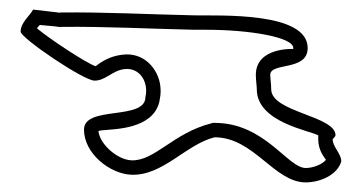

<svg xmlns="http://www.w3.org/2000/svg" viewBox="-20 -455 756 400"><path d="M23 -389C23 -376 154 -287 177 -287C200 -287 214 -308 239 -311C272 -315 290 -283 283 -253C283 -203 155 -236 155 -185C155 -135 209 -93 253 -91C319 -88 367 -154 427 -169C509 -169 551 -75 617 -75C646 -75 683 -90 691 -119C691 -135 673 -149 673 -165C673 -165 679 -171 679 -173C679 -214 545 -221 545 -269C545 -279 543 -293 543 -299C543 -326 621 -306 621 -355C621 -431 437 -422 385 -423C292 -425 200 -430 107 -429C105 -429 103 -428 101 -429L49 -435C42 -422 23 -408 23 -389ZM57 -396C59 -399 61 -401 63 -403L95 -400C106 -398 109 -399 109 -399C201 -400 291 -395 384 -393H410C498 -393 591 -378 591 -355V-353C591 -353 513 -357 513 -299C513 -288 515 -276 515 -269C515 -200 626 -183 643 -173V-165C643 -141 656 -127 659 -122C652 -113 633 -105 617 -105C579 -105 532 -199 427 -199H423L420 -198C341 -178 302 -119 254 -121C225 -122 188 -154 185 -182C197 -187 275 -180 304 -224C309 -232 312 -240 313 -249C315 -259 315 -267 314 -276C310 -311 280 -347 235 -341C200 -337 182 -318 179 -317C159 -324 83 -374 57 -396Z"/></svg>

Font: Camosport
Style: Oln
Weight: 400
Version: Version 001.000